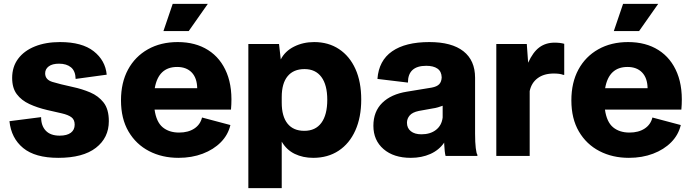

<svg xmlns="http://www.w3.org/2000/svg" viewBox="-20 -808 3583 995"><path d="M282 10Q162 10 100 -41Q38 -92 29 -180L193 -201Q193 -156 217.5 -130.5Q242 -105 289 -105Q327 -105 347 -120Q367 -135 367 -162Q367 -188 350 -200.5Q333 -213 300.5 -220.5Q268 -228 224 -238Q173 -250 132 -269Q91 -288 67 -320Q43 -352 43 -404Q43 -462 74 -503.5Q105 -545 161 -567.5Q217 -590 291 -590Q405 -590 465.5 -542.5Q526 -495 533 -421L372 -399Q371 -440 348 -459Q325 -478 286 -478Q251 -478 232.5 -464Q214 -450 214 -428Q214 -395 251.5 -383.5Q289 -372 358 -357Q405 -347 447.5 -329Q490 -311 517 -276.5Q544 -242 544 -180Q544 -94 477 -42Q410 10 282 10Z M905 10Q820 10 752.5 -25Q685 -60 646 -126.5Q607 -193 607 -288Q607 -380 643.5 -447.5Q680 -515 746.5 -552.5Q813 -590 901 -590Q993 -590 1058.5 -548.5Q1124 -507 1155.5 -429Q1187 -351 1177 -240H781Q790 -176 823 -148.5Q856 -121 908 -121Q955 -121 986.5 -141.5Q1018 -162 1027 -199L1174 -160Q1162 -109 1124.5 -71Q1087 -33 1030.5 -11.5Q974 10 905 10ZM898 -461Q801 -461 782 -351H1002Q1001 -404 973.5 -432.5Q946 -461 898 -461ZM827 -647 875 -788H1057L958 -647Z M1267 167V-580H1426L1435 -500Q1457 -543 1504 -566.5Q1551 -590 1608 -590Q1682 -590 1737 -553.5Q1792 -517 1822 -450.5Q1852 -384 1852 -292Q1852 -200 1821.5 -132Q1791 -64 1735 -27Q1679 10 1603 10Q1550 10 1507.5 -10.5Q1465 -31 1440 -74V167ZM1440 -276Q1440 -205 1470 -167.5Q1500 -130 1557 -130Q1615 -130 1645.5 -171.5Q1676 -213 1676 -291Q1676 -368 1645.5 -409Q1615 -450 1558 -450Q1501 -450 1470.5 -413Q1440 -376 1440 -305Z M2109 10Q2020 10 1967.5 -35.5Q1915 -81 1915 -156Q1915 -230 1961 -275Q2007 -320 2089 -333L2217 -354Q2244 -359 2256 -371.5Q2268 -384 2269 -407Q2268 -438 2247 -452.5Q2226 -467 2189 -467Q2094 -467 2094 -380L1936 -399Q1943 -494 2012 -542Q2081 -590 2205 -590Q2321 -590 2381.5 -542.5Q2442 -495 2442 -405V-115Q2442 -70 2445.5 -41Q2449 -12 2454 -6V0H2289Q2284 -19 2282 -61V-69Q2255 -30 2210 -10Q2165 10 2109 10ZM2164 -112Q2210 -112 2239.5 -135Q2269 -158 2274 -199V-260Q2263 -256 2250 -252Q2237 -248 2222 -246L2150 -233Q2117 -226 2103 -209.5Q2089 -193 2089 -172Q2089 -144 2109 -128Q2129 -112 2164 -112Z M2552 0V-580H2710L2717 -483Q2742 -538 2775 -562.5Q2808 -587 2854 -587Q2883 -587 2904 -581V-420H2899Q2882 -427 2850 -427Q2799 -427 2766.5 -403Q2734 -379 2725 -336V0Z M3239 10Q3154 10 3086.5 -25Q3019 -60 2980 -126.5Q2941 -193 2941 -288Q2941 -380 2977.5 -447.5Q3014 -515 3080.5 -552.5Q3147 -590 3235 -590Q3327 -590 3392.5 -548.5Q3458 -507 3489.5 -429Q3521 -351 3511 -240H3115Q3124 -176 3157 -148.5Q3190 -121 3242 -121Q3289 -121 3320.5 -141.5Q3352 -162 3361 -199L3508 -160Q3496 -109 3458.5 -71Q3421 -33 3364.5 -11.5Q3308 10 3239 10ZM3232 -461Q3135 -461 3116 -351H3336Q3335 -404 3307.5 -432.5Q3280 -461 3232 -461ZM3161 -647 3209 -788H3391L3292 -647Z"/></svg>

Font: BDO Grotesk ExtraBold
Style: Regular
Weight: 800
Designer: Deni Anggara
Foundry: Lokal Container
Version: Version 2.000